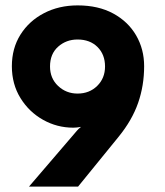

<svg xmlns="http://www.w3.org/2000/svg" viewBox="-20 -692 611 712"><path d="M269.5 0H87.5L265 -207Q270 -213.5 280.5 -221.5Q264.5 -218.5 252 -218.5Q191.5 -218.5 139.5 -247.8Q87.5 -277 55.8 -328.5Q24 -380 24 -446.5Q24 -513 56 -563.8Q88 -614.5 143.2 -643.2Q198.5 -672 268 -672Q344.5 -672 399.8 -642Q455 -612 484.8 -560.8Q514.5 -509.5 514.5 -446.5Q514.5 -374.5 492.2 -310.5Q470 -246.5 420 -185ZM267.5 -345Q311.5 -345 340.5 -373.5Q369.5 -402 369.5 -445.5Q369.5 -490 341.5 -517.8Q313.5 -545.5 267.5 -545.5Q225.5 -545.5 195.5 -518.8Q165.5 -492 165.5 -445.5Q165.5 -401.5 195.5 -373.2Q225.5 -345 267.5 -345Z"/></svg>

Font: Lucymar Sans
Style: Bold
Weight: 700
Foundry: The League of Moveable Type (original font) / Main changes by Cristiano Sobral with portions from Mirco Monsees
Version: Version 2.001;August 30, 2020;FontCreator 13.0.0.2681 64-bit